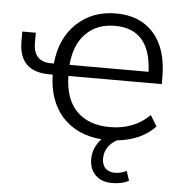

<svg xmlns="http://www.w3.org/2000/svg" viewBox="-53 -599 785 844"><g transform="rotate(5 339.5 -177.0)"><path d="M425.8 -494.1Q345.7 -494.1 296.9 -444.3Q248 -394.5 241.2 -305.7H589.8Q582 -494.1 425.8 -494.1ZM21.5 -390.6V-433.6H81.1V-389.6Q81.1 -305.7 160.2 -305.7H171.9Q182.6 -418 252 -483.4Q321.3 -548.8 425.8 -548.8Q532.2 -548.8 592.3 -480.5Q652.3 -412.1 652.3 -288.1V-256.8H240.2Q242.2 -154.3 294.9 -101.6Q347.7 -48.8 441.4 -48.8Q547.9 -48.8 616.2 -117.2L645.5 -69.3Q585.9 -4.9 476.6 6.8Q423.8 38.1 423.8 90.8Q423.8 120.1 439.5 134.8Q455.1 149.4 480.5 149.4Q506.8 149.4 532.2 136.7L545.9 178.7Q517.6 195.3 471.7 195.3Q425.8 195.3 398.9 168.9Q372.1 142.6 372.1 97.7Q372.1 47.9 409.2 7.8Q300.8 -1 237.3 -69.8Q173.8 -138.7 170.9 -256.8H155.3Q21.5 -256.8 21.5 -390.6Z"/></g></svg>

Font: Min Sans Light
Style: Regular
Weight: 300
Designer: Jinseong-Kim, NotoSansCJK, Nunito
Foundry: Jinseong-Kim
Version: Version 1.400;Glyphs 3.1.2 (3151)